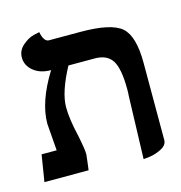

<svg xmlns="http://www.w3.org/2000/svg" viewBox="-90 -643 695 738"><g transform="rotate(-15 257.5 -274.5)"><path d="M392.1 13.2 399.9 -235.8Q400.9 -244.6 400.9 -262.2Q400.9 -344.2 380.4 -376.7Q359.9 -409.2 311 -409.2H206.1Q156.2 -316.4 155.8 -256.8Q155.8 -209 172.9 -137.2Q185.1 -77.1 184.1 -61Q183.1 -52.2 180.7 -30.5Q178.2 -8.8 176.8 0H1L18.1 -106H78.1Q77.1 -112.8 75.2 -143.1Q74.2 -155.3 73 -172.1Q71.8 -189 70.8 -200Q69.8 -210.9 69.8 -213.9Q69.8 -300.8 137.2 -409.2Q94.2 -409.2 67.6 -431.2Q41 -453.1 41 -484.9Q41 -512.7 63.5 -532.2Q85.9 -551.8 108.4 -557.1L130.9 -562Q138.7 -522 159.2 -522H284.2Q406.2 -522 447 -486.6Q487.8 -451.2 487.8 -344.2V-37.1Q487.8 -17.1 463.9 -4.6Q439.9 7.8 416 10.7Z"/></g></svg>

Font: Linux Libertine
Style: Semibold
Weight: 600
Designer: Philipp H. Poll
Foundry: Philipp H. Poll
Version: Version 5.1.2 ; ttfautohint (v0.9)